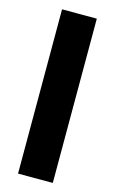

<svg xmlns="http://www.w3.org/2000/svg" viewBox="-110 -735 465 779"><g transform="rotate(15 123.0 -345.0)"><path d="M50 0H196V-690H50Z"/></g></svg>

Font: Decalotype
Style: Bold
Weight: 700
Designer: Alfredo Marco Pradil
Foundry: Alfredo Marco Pradil
Version: Version 1.0